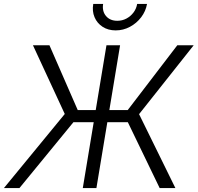

<svg xmlns="http://www.w3.org/2000/svg" viewBox="-36 -958 1007 978"><path d="M575.7 -727.5 455.1 0H385.7L506.3 -727.5ZM-16.1 0 293.9 -377.4 131.8 -727.5H215.8L359.9 -397.5H614.7L867.2 -727.5H950.7L672.4 -376.5L857.4 0H777.3L615.2 -335.4H337.9L63 0ZM553.2 -803.2Q514.6 -803.2 486.6 -821.5Q458.5 -839.8 445.6 -870.4Q432.6 -900.9 439 -938H489.3Q483.4 -900.9 503.9 -876.5Q524.4 -852.1 561.5 -852.1Q586.4 -852.1 607.7 -863.3Q628.9 -874.5 643.8 -894Q658.7 -913.6 662.6 -938H712.9Q706.5 -900.9 683.1 -870.1Q659.7 -839.4 625.7 -821.3Q591.8 -803.2 553.2 -803.2Z"/></svg>

Font: Inter Light
Style: Italic
Weight: 300
Italic angle: -9.3988°
Designer: Rasmus Andersson
Foundry: rsms
Version: Version 4.001;git-66647c0bb